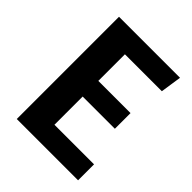

<svg xmlns="http://www.w3.org/2000/svg" viewBox="-196 -806 919 919"><g transform="rotate(45 264.0 -346.0)"><path d="M470 -585H220V-405H438V-299H220V-108H488V0H73V-692H486Z"/></g></svg>

Font: FiraSans
Style: Regular
Weight: 600
Designer: Carrois Corporate & Edenspiekermann AG
Foundry: Carrois Corporate GbR & Edenspiekermann AG
Version: Version 3.106;PS 003.106;hotconv 1.0.70;makeotf.lib2.5.58329